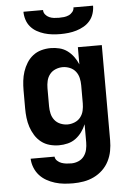

<svg xmlns="http://www.w3.org/2000/svg" viewBox="-62 -786 725 1055"><g transform="rotate(-5 300.0 -258.5)"><path d="M298 223Q273 223 248 220.5Q223 218 198.5 210.5Q174 203 152 190.5Q130 178 113.5 159.5Q97 141 87.5 117Q78 93 77 68H209Q210 81 220.5 91Q231 101 244 105.5Q257 110 270.5 111.5Q284 113 298 113Q318 113 337 105Q356 97 368 81Q380 65 384.5 45Q389 25 389 5V-95Q380 -73 365.5 -53Q351 -33 331.5 -18.5Q312 -4 288 2Q264 8 239 8Q213 8 187.5 1Q162 -6 141.5 -22Q121 -38 107 -60.5Q93 -83 85 -107.5Q77 -132 74 -158Q71 -184 71 -210V-310Q71 -336 74 -362Q77 -388 85 -412.5Q93 -437 107 -459.5Q121 -482 141.5 -498Q162 -514 187.5 -521Q213 -528 239 -528Q264 -528 288 -522Q312 -516 331.5 -501.5Q351 -487 365.5 -467Q380 -447 389 -425V-520H521V5Q521 35 515.5 64Q510 93 496.5 119.5Q483 146 461.5 166.5Q440 187 413 200Q386 213 356.5 218Q327 223 298 223ZM296 -102Q316 -102 335.5 -110Q355 -118 367.5 -134Q380 -150 384.5 -170Q389 -190 389 -210V-310Q389 -330 384.5 -350Q380 -370 367.5 -386Q355 -402 335.5 -410Q316 -418 296 -418Q276 -418 256.5 -410Q237 -402 224.5 -386Q212 -370 207.5 -350Q203 -330 203 -310V-210Q203 -190 207.5 -170Q212 -150 224.5 -134Q237 -118 256.5 -110Q276 -102 296 -102ZM300 -600Q278 -600 255.5 -602.5Q233 -605 211.5 -611.5Q190 -618 170.5 -629Q151 -640 136.5 -657Q122 -674 115 -696Q108 -718 108 -740H216Q216 -726 225 -715Q234 -704 246.5 -698.5Q259 -693 272.5 -691.5Q286 -690 300 -690Q314 -690 327.5 -691.5Q341 -693 353.5 -698.5Q366 -704 375 -715Q384 -726 384 -740H492Q492 -718 485 -696Q478 -674 463.5 -657Q449 -640 429.5 -629Q410 -618 388.5 -611.5Q367 -605 344.5 -602.5Q322 -600 300 -600Z"/></g></svg>

Font: Iosevka Extrabold Extended
Style: Regular
Weight: 800
Width: 7
Monospace: yes
Designer: Belleve Invis
Foundry: Belleve Invis
Version: Version 32.5.0; ttfautohint (v1.8.4)